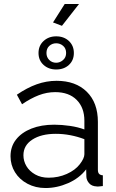

<svg xmlns="http://www.w3.org/2000/svg" viewBox="-20 -937 585 967"><path d="M33 -150Q33 -199 61 -234.5Q89 -270 138.5 -289.5Q188 -309 253 -309Q291 -309 332 -303Q373 -297 405 -285V-329Q405 -395 366 -434Q327 -473 258 -473Q216 -473 175.5 -457.5Q135 -442 91 -412L65 -460Q116 -495 165 -512.5Q214 -530 265 -530Q361 -530 417 -475Q473 -420 473 -323V-82Q473 -68 479 -61.5Q485 -55 498 -54V0Q487 1 479 2Q471 3 467 2Q442 1 429 -14Q416 -29 415 -46L414 -84Q379 -39 323 -14.5Q267 10 209 10Q159 10 118.5 -11.5Q78 -33 55.5 -69.5Q33 -106 33 -150ZM382 -110Q393 -124 399 -137Q405 -150 405 -160V-236Q371 -249 334.5 -256Q298 -263 261 -263Q188 -263 143 -234Q98 -205 98 -155Q98 -126 113 -100.5Q128 -75 157 -58.5Q186 -42 225 -42Q274 -42 316.5 -61Q359 -80 382 -110ZM174 -670Q174 -707 199.5 -730.5Q225 -754 263 -754Q302 -754 327 -730.5Q352 -707 352 -670Q352 -633 327 -610Q302 -587 263 -587Q225 -587 199.5 -610Q174 -633 174 -670ZM263 -719Q243 -719 228.5 -706Q214 -693 214 -670Q214 -649 228 -635Q242 -621 263 -621Q282 -621 297.5 -634.5Q313 -648 313 -670Q313 -693 298 -706Q283 -719 263 -719ZM292 -807 247 -824 306 -917H378Z"/></svg>

Font: Raleway Thin
Style: Regular
Weight: 400
Version: Version 4.026